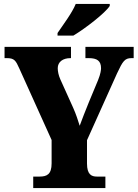

<svg xmlns="http://www.w3.org/2000/svg" viewBox="-20 -951 697 971"><path d="M271 -784V-771H351C413 -808 513 -886 535 -921V-931H363C345 -886 298 -824 271 -784ZM148 0H513V-58H470C443 -58 420 -68 420 -124V-242L572 -580C601 -642 611 -657 645 -657H656V-714H412V-657H429C471 -657 491 -643 491 -606C491 -598 489 -578 476 -546L429 -433C412 -390 395 -349 383 -315C373 -346 366 -370 350 -406L285 -550C276 -570 272 -591 272 -606C272 -638 298 -657 336 -657H339V-714H3V-657H15C53 -657 60 -644 78 -604L241 -243V-125C241 -69 217 -58 180 -58H148Z"/></svg>

Font: Noto Serif Tamil Condensed Black
Style: Regular
Weight: 900
Width: 3
Designer: Indian Type Foundry, Tom Grace, and the Monotype Design Team
Foundry: Monotype Imaging Inc.
Version: Version 2.004